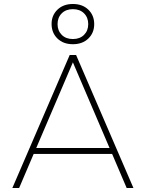

<svg xmlns="http://www.w3.org/2000/svg" viewBox="-20 -944 732 964"><path d="M42 0 330 -668H362L650 0H616L543 -171H149L76 0ZM162 -201H530L346 -631ZM346 -722Q298 -722 268.5 -750.5Q239 -779 239 -824Q239 -867 268.5 -895.5Q298 -924 346 -924Q394 -924 423.5 -895.5Q453 -867 453 -823Q453 -779 423.5 -750.5Q394 -722 346 -722ZM346 -748Q381 -748 402 -769Q423 -790 423 -823Q423 -856 402 -877Q381 -898 346 -898Q311 -898 290 -877Q269 -856 269 -823Q269 -790 290 -769Q311 -748 346 -748Z"/></svg>

Font: Gantari Thin
Style: Regular
Weight: 250
Designer: Anugrah Pasau
Foundry: Lafontype
Version: Version 1.000